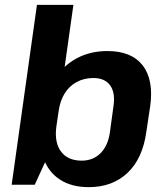

<svg xmlns="http://www.w3.org/2000/svg" viewBox="-20 -760 678 790"><path d="M345 10Q275 10 227.5 -20.5Q180 -51 159.5 -107Q139 -163 149 -239L158 -303Q170 -380 205.5 -435.5Q241 -491 296.5 -520.5Q352 -550 422 -550Q521 -550 567 -491Q613 -432 598 -323L582 -217Q567 -108 505 -49Q443 10 345 10ZM132 -740H282L202 -172L123 0H28ZM316 -99Q363 -99 393.5 -129.5Q424 -160 432 -214L447 -324Q455 -379 433 -409Q411 -439 364 -439Q326 -439 295.5 -422.5Q265 -406 246 -375.5Q227 -345 221 -301L212 -240Q203 -174 231 -136.5Q259 -99 316 -99Z"/></svg>

Font: Pathway Extreme SemiCondensed
Style: Bold Italic
Weight: 700
Width: 4
Italic angle: -8°
Version: Version 1.001;gftools[0.9.26]